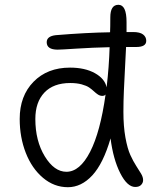

<svg xmlns="http://www.w3.org/2000/svg" viewBox="-20 -780 643 809"><path d="M266.1 8.8Q208 8.8 161.1 -30.8Q114.3 -70.3 88.6 -136Q63 -201.7 63 -278.8Q63 -376 121.3 -435.5Q179.7 -495.1 274.9 -495.1Q337.9 -495.1 379.9 -471.7Q421.9 -448.2 429.2 -412.1Q439.5 -499.5 441.9 -581.1Q370.6 -579.6 303.5 -575.2Q236.3 -570.8 223.1 -570.8Q176.8 -570.8 176.8 -602.1Q176.8 -627.4 214.8 -631.8Q345.7 -642.6 443.8 -644Q444.8 -665 444.8 -707Q444.8 -759.8 479 -759.8Q513.2 -759.8 513.2 -687V-645H541Q569.3 -645 582.8 -634.8Q596.2 -624.5 596.2 -607.9Q596.2 -582 554.2 -582H511.2Q509.8 -548.3 506.8 -495.4Q503.9 -442.4 502 -397.9Q500 -353.5 500 -308.1Q500 -247.6 508.5 -200.4Q517.1 -153.3 529.3 -126.7Q541.5 -100.1 553.7 -81.3Q565.9 -62.5 574.5 -48.1Q583 -33.7 583 -21Q583 -9.8 574.7 -1Q566.4 7.8 549.8 7.8Q516.1 7.8 486.6 -50.5Q457 -108.9 445.8 -196.8Q415 -90.8 368.9 -41Q322.8 8.8 266.1 8.8ZM128.9 -278.8Q128.9 -186.5 168.7 -121.3Q208.5 -56.2 259.8 -56.2Q316.4 -56.2 359.6 -140.1Q402.8 -224.1 424.8 -381.8Q420.4 -376 411.1 -376Q401.4 -376 392.8 -381.6Q384.3 -387.2 375.7 -395.3Q367.2 -403.3 356 -411.1Q344.7 -418.9 324 -424.6Q303.2 -430.2 275.9 -430.2Q205.1 -430.2 167 -389.9Q128.9 -349.6 128.9 -278.8Z"/></svg>

Font: Shantell Sans Normal
Style: Regular
Weight: 300
Designer: Stephen Nixon, Anya Danilova, Shantell Martin
Foundry: Arrow Type
Version: Version 1.006;[559af2be0]